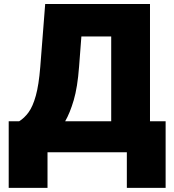

<svg xmlns="http://www.w3.org/2000/svg" viewBox="-20 -747 852 942"><path d="M22.7 174.7V-152H73.9Q99.4 -167.6 120.2 -196Q141 -224.4 155.7 -277.3Q170.5 -330.3 177.6 -419L201.7 -727.3H715.9V-152H792.6V174.7H602.3V0H213.1V174.7ZM299.7 -152H525.6V-568.2H379.3L367.9 -419Q360.4 -318.9 341.8 -255.7Q323.2 -192.5 299.7 -152Z"/></svg>

Font: Inter UI Black
Style: Regular
Weight: 900
Designer: Rasmus Andersson
Foundry: rsms
Version: 3.2;8d6f07862